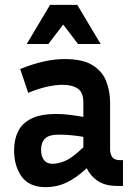

<svg xmlns="http://www.w3.org/2000/svg" viewBox="-20 -760 547 790"><path d="M463 5Q412 5 381.5 -16Q351 -37 337 -68Q294 -28 254 -9Q214 10 168 10Q101 10 69.5 -33Q38 -76 38 -142Q38 -186 54.5 -219.5Q71 -253 109 -272Q147 -291 213 -291Q239 -291 267 -287.5Q295 -284 323 -279V-338Q323 -380 300 -395.5Q277 -411 238 -411Q208 -411 172.5 -403Q137 -395 96 -378L63 -476Q164 -517 246 -517Q320 -517 360.5 -492Q401 -467 417 -426Q433 -385 433 -338V-143Q433 -128 441.5 -114.5Q450 -101 475 -101H486V5ZM149 -144Q149 -117 161 -101.5Q173 -86 196 -86Q219 -86 248 -98Q277 -110 323 -154V-197Q271 -206 221 -206Q182 -206 165.5 -190Q149 -174 149 -144ZM301 -579 240 -659 179 -579H90L186 -740H298L394 -579Z"/></svg>

Font: Inria Sans
Style: Bold
Weight: 700
Designer: Black Foundry Team
Foundry: Black Foundry
Version: Version 1.2; ttfautohint (v1.8.3)